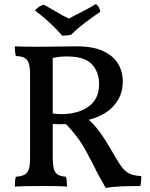

<svg xmlns="http://www.w3.org/2000/svg" viewBox="-20 -903 729 932"><path d="M493 9Q475 -23 462.5 -45.5Q450 -68 440 -89Q430 -110 417 -133Q399 -169 382 -197Q365 -225 343 -252.5Q321 -280 288 -313L319 -301Q292 -300 270.5 -300Q249 -300 228 -301L229 -353Q244 -351 255 -350Q266 -349 278 -349Q329 -349 370.5 -364.5Q412 -380 436.5 -412Q461 -444 461 -495Q461 -555 425 -592Q389 -629 305 -629Q284 -629 267 -627Q250 -625 231 -620L236 -636V-138Q236 -102 242 -82Q248 -62 262 -54.5Q276 -47 300 -45Q303 -36 304 -23Q305 -10 305 3Q284 1 260 0.5Q236 0 214 0Q192 0 177 0Q149 0 113 0.5Q77 1 52 3Q52 -10 53 -22.5Q54 -35 57 -45Q84 -47 99 -55Q114 -63 120 -82Q126 -101 126 -136V-540Q126 -576 120 -595Q114 -614 99 -622Q84 -630 57 -631Q54 -642 53 -654.5Q52 -667 52 -678Q69 -677 105.5 -676.5Q142 -676 180 -676Q219 -676 263.5 -677Q308 -678 353 -678Q431 -678 480 -655.5Q529 -633 552.5 -594.5Q576 -556 576 -507Q576 -458 553.5 -419Q531 -380 490.5 -354.5Q450 -329 395 -318L403 -330Q431 -304 450.5 -280Q470 -256 490.5 -223.5Q511 -191 540 -141Q559 -107 575 -87.5Q591 -68 611.5 -59Q632 -50 666 -48Q666 -35 665 -23.5Q664 -12 661 0Q617 0 573 1.5Q529 3 493 9ZM282 -730Q258 -758 224.5 -789.5Q191 -821 150 -852Q157 -862 168 -869.5Q179 -877 193 -880Q221 -865 253.5 -845.5Q286 -826 314 -813Q329 -821 354 -833.5Q379 -846 404 -859.5Q429 -873 444 -883Q454 -879 460 -867Q466 -855 467 -846Q433 -823 394.5 -794Q356 -765 326 -735Q316 -732 304.5 -731Q293 -730 282 -730Z"/></svg>

Font: Vollkorn Medium
Style: Regular
Weight: 500
Designer: Friedrich Althausen
Foundry: Friedrich Althausen
Version: Version 5.000